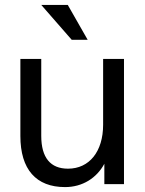

<svg xmlns="http://www.w3.org/2000/svg" viewBox="-20 -750 589 782"><path d="M256 -730H148L272 -588H337ZM400 -242C400 -133 344 -63 257 -63C186 -63 148 -107 148 -197V-510H63V-196C63 -60 127 12 245 12C316 12 374 -25 405 -83V0H485V-510H400Z"/></svg>

Font: Alpha Lyrae Medium
Style: Regular
Weight: 500
Designer: Nikolay Petroussenko, Plamen Motev
Foundry: Fontfabric LLC
Version: Version 1.000;hotconv 1.0.109;makeotfexe 2.5.65596